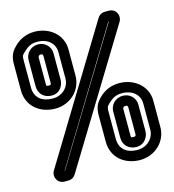

<svg xmlns="http://www.w3.org/2000/svg" viewBox="-109 -788 836 920"><g transform="rotate(-15 309.0 -328.0)"><path d="M111 -9 498 -645C499 -645 499 -646 499 -646H501L114 -11C112 -10 111 -9 111 -9ZM98 40H116C134 40 147 31 155 17L551 -632C567 -659 550 -696 515 -696H496C478 -696 465 -687 457 -673L62 -24C46 3 63 40 98 40ZM147 -359C94 -359 59 -386 59 -437V-567C59 -594 60 -596 75 -610C96 -630 113 -641 144 -641C196 -641 230 -610 230 -567V-437C230 -394 196 -359 147 -359ZM147 -309C222 -309 280 -366 280 -437V-567C280 -642 216 -691 144 -691C103 -691 67 -675 40 -646C18 -625 9 -600 9 -567V-437C9 -354 74 -309 147 -309ZM475 -16C423 -16 388 -43 388 -94V-224C388 -251 389 -253 403 -267C424 -287 442 -298 472 -298C525 -298 559 -267 559 -224V-94C559 -52 524 -16 475 -16ZM475 34C550 34 609 -22 609 -94V-224C609 -299 545 -348 472 -348C432 -348 396 -333 368 -303C346 -281 338 -257 338 -224V-94C338 -11 403 34 475 34ZM145 -628C106 -628 82 -597 82 -567V-437C82 -400 108 -374 146 -374C190 -374 206 -412 206 -437V-567C206 -601 179 -628 145 -628ZM145 -578C153 -578 156 -575 156 -567V-437C156 -426 154 -424 146 -424C132 -424 132 -424 132 -437V-567C132 -571 136 -578 145 -578ZM473 -285C434 -285 410 -254 410 -224V-94C410 -57 436 -31 474 -31C517 -31 535 -68 535 -94V-224C535 -259 508 -285 473 -285ZM473 -235C482 -235 485 -231 485 -224V-94C485 -84 483 -81 474 -81C460 -81 460 -81 460 -94V-224C460 -228 464 -235 473 -235Z"/></g></svg>

Font: DIN Rundschrift
Style: MittelKont
Weight: 400
Version: Version 1.027